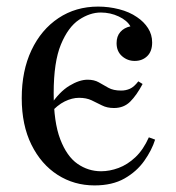

<svg xmlns="http://www.w3.org/2000/svg" viewBox="-20 -549 533 583"><path d="M278 -529Q310 -529 341.5 -521Q373 -513 396 -497Q417 -483 429.5 -463.5Q442 -444 442 -420Q442 -393 427 -378.5Q412 -364 389 -364Q367 -364 350.5 -378.5Q334 -393 334 -418Q334 -439 345.5 -452Q357 -465 376 -469Q366 -487 340.5 -499Q315 -511 286 -511Q253 -511 220 -489Q187 -467 165 -414Q143 -361 143 -266Q143 -178 163 -126Q183 -74 215.5 -51.5Q248 -29 287 -29Q313 -29 340 -39Q367 -49 391 -71.5Q415 -94 432 -132L451 -125Q441 -93 418 -60.5Q395 -28 358 -7Q321 14 267 14Q205 14 155 -18Q105 -50 75.5 -109.5Q46 -169 46 -251Q46 -334 75.5 -396.5Q105 -459 157.5 -494Q210 -529 278 -529ZM246 -307Q266 -307 280 -299Q294 -291 309 -282.5Q324 -274 348 -274Q362 -274 374.5 -279.5Q387 -285 400 -302L413 -294Q395 -260 375.5 -240.5Q356 -221 326 -221Q305 -221 289.5 -229Q274 -237 258 -244.5Q242 -252 220 -252Q199 -252 176.5 -241Q154 -230 131 -204L133 -229Q160 -270 190.5 -288.5Q221 -307 246 -307Z"/></svg>

Font: Playfair Display
Style: Regular
Weight: 400
Designer: Claus Eggers Sørensen
Foundry: Claus Eggers Sørensen
Version: Version 1.203